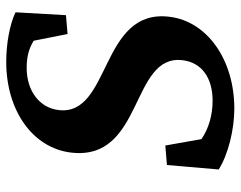

<svg xmlns="http://www.w3.org/2000/svg" viewBox="-96 -646 754 601"><g transform="rotate(-90 280.5 -346.0)"><path d="M240 11C395 11 514 -75 528 -192C555 -410 216 -375 236 -539C243 -599 296 -639 368 -639C403 -639 429 -632 453 -617L474 -511L533 -516L542 -674C504 -692 444 -703 387 -703C235 -703 118 -621 103 -501C75 -272 412 -315 392 -151C385 -92 338 -57 265 -57C221 -57 178 -69 145 -92L125 -205L64 -200L50 -38C95 -9 174 11 240 11Z"/></g></svg>

Font: TPK Tissa Web SemiBold
Style: Italic
Weight: 600
Italic angle: -7°
Designer: Jacques Le Bailly, Suppakit Chalermlarp | Katatrad Co.,Ltd.
Foundry: Jacques Le Bailly, Cadson Demak Co.,Ltd.
Version: Version 5.000;Glyphs 3.1.2 (3151)